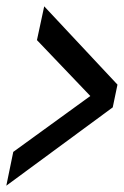

<svg xmlns="http://www.w3.org/2000/svg" viewBox="-29 -660 392 608"><path d="M343 -392 111 -640 88 -533 257 -356 13 -179 -9 -72 328 -320Z"/></svg>

Font: League Gothic Condensed Italic
Style: Regular
Weight: 400
Width: 3
Designer: Tyler Finck
Foundry: The League of Moveable Type
Version: Version 1.001;PS 001.001;hotconv 1.0.56;makeotf.lib2.0.21325